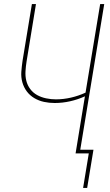

<svg xmlns="http://www.w3.org/2000/svg" viewBox="-20 -755 540 945"><path d="M389 170 417 0H352L398 -281Q363 -265 325 -256.5Q287 -248 249 -248Q222 -248 196.5 -253.5Q171 -259 149 -272Q127 -285 112 -305Q97 -325 90 -350Q83 -375 85 -402Q87 -429 91 -456L137 -735H157L111 -454Q107 -429 105.5 -404.5Q104 -380 109.5 -357.5Q115 -335 129 -316.5Q143 -298 163 -287Q183 -276 207 -271Q231 -266 255 -266Q292 -266 329 -274.5Q366 -283 401 -299L473 -735H493L375 -18H440L409 170Z"/></svg>

Font: Iosevka SS18 Thin
Style: Italic
Weight: 100
Italic angle: -9°
Monospace: yes
Designer: Belleve Invis
Foundry: Belleve Invis
Version: Version 25.1.1; ttfautohint (v1.8.4)